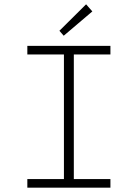

<svg xmlns="http://www.w3.org/2000/svg" viewBox="-20 -872 640 892"><path d="M107 0V-40H277V-619H107V-659H493V-619H323V-40H493V0ZM276 -706 256 -729 380 -852 409 -819Z"/></svg>

Font: Source Code Pro Light
Style: Regular
Weight: 300
Monospace: yes
Designer: Paul D. Hunt, Teo Tuominen
Foundry: Adobe Systems Incorporated
Version: Version 2.030;PS 1.000;hotconv 16.6.51;makeotf.lib2.5.65220